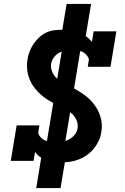

<svg xmlns="http://www.w3.org/2000/svg" viewBox="-20 -858 640 980"><path d="M289 -29Q270 -29 251.5 -31.5Q233 -34 215.5 -40.5Q198 -47 183.5 -57.5Q169 -68 159 -82L151 -37H35L65 -218H181L175 -179Q179 -166 188 -156.5Q197 -147 209 -141.5Q221 -136 234.5 -134Q248 -132 262 -132Q280 -132 298 -135Q316 -138 332.5 -146.5Q349 -155 361 -170Q373 -185 376 -203Q379 -224 371.5 -242.5Q364 -261 350.5 -274.5Q337 -288 320 -297.5Q303 -307 285.5 -315.5Q268 -324 250.5 -333Q233 -342 217 -353Q201 -364 187 -376.5Q173 -389 160.5 -404Q148 -419 139 -436Q130 -453 124.5 -472.5Q119 -492 118 -512Q117 -532 120 -553Q123 -574 130.5 -593.5Q138 -613 149.5 -631Q161 -649 177 -664.5Q193 -680 212.5 -690Q232 -700 252.5 -703Q273 -706 293 -706Q316 -706 338 -703Q360 -700 380.5 -692.5Q401 -685 418.5 -673Q436 -661 449 -644L458 -698H574L544 -517H428L434 -556Q430 -568 421 -578Q412 -588 400.5 -593.5Q389 -599 375 -601Q361 -603 347 -603Q331 -603 314 -600Q297 -597 281.5 -588.5Q266 -580 255 -565Q244 -550 241 -533Q238 -513 245.5 -494Q253 -475 266 -461.5Q279 -448 296 -438.5Q313 -429 330.5 -420.5Q348 -412 365 -402.5Q382 -393 398 -382.5Q414 -372 428.5 -359.5Q443 -347 455 -332Q467 -317 476.5 -300.5Q486 -284 492 -264.5Q498 -245 499.5 -225Q501 -205 497 -184Q494 -161 484 -139.5Q474 -118 458.5 -99Q443 -80 423 -66Q403 -52 380.5 -43.5Q358 -35 335 -32Q312 -29 289 -29ZM165 102 198 -100 213 -98 303 -643H350L289 -652L320 -838H445L411 -635L396 -637L306 -92H259L320 -83L289 102Z"/></svg>

Font: Iosevka Curly Slab XBdExObl
Style: Regular
Weight: 800
Width: 7
Italic angle: -9°
Monospace: yes
Designer: Belleve Invis
Foundry: Belleve Invis
Version: Version 11.1.0; ttfautohint (v1.8.3)